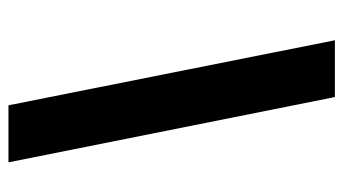

<svg xmlns="http://www.w3.org/2000/svg" viewBox="-199 -552 812 454"><g transform="rotate(90 207.0 -325.0)"><path d="M75.2 -710.9H209.5L363.8 61H229Z"/></g></svg>

Font: RobotoInd
Style: Bold Italic
Weight: 700
Italic angle: -12°
Designer: Google
Version: Version 2.001150; 2014